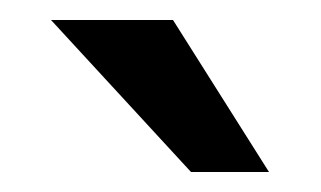

<svg xmlns="http://www.w3.org/2000/svg" viewBox="-20 -753 321 192"><path d="M153 -733H31L171 -581H249Z"/></svg>

Font: Rosario
Style: Regular
Weight: 400
Designer: Hector Gatti
Foundry: Omnibus Type
Version: Version 1.100